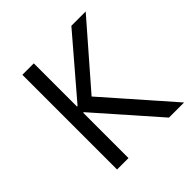

<svg xmlns="http://www.w3.org/2000/svg" viewBox="-139 -595 701 701"><g transform="rotate(-45 211.0 -244.5)"><path d="M76 0V-489H135V-266H138L329 -489H403L182 -235L183 -272L422 0H344L138 -234H135V0Z"/></g></svg>

Font: Nunito Sans 10pt Condensed Light
Style: Regular
Weight: 300
Width: 3
Designer: Vernon Adams
Foundry: Vernon Adams
Version: Version 3.101;gftools[0.9.27]